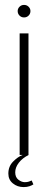

<svg xmlns="http://www.w3.org/2000/svg" viewBox="-20 -631 196 782"><path d="M60 0V-495H96V0ZM78 -560Q67 -560 59.5 -567.5Q52 -575 52 -586Q52 -596 59.5 -603.5Q67 -611 78 -611Q89 -611 96.5 -603.5Q104 -596 104 -586Q104 -575 96.5 -567.5Q89 -560 78 -560ZM76 131Q51 131 32.5 116Q14 101 14 76Q14 47 33 27.5Q52 8 72 0H97Q71 13 56.5 32Q42 51 42 71Q42 91 55 101Q68 111 81 111Q91 111 98 108.5Q105 106 109 104L116 120Q110 124 100 127.5Q90 131 76 131Z"/></svg>

Font: Alumni Sans ExtraLight
Style: Regular
Weight: 250
Version: Version 1.018